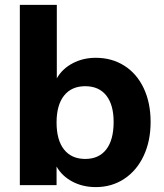

<svg xmlns="http://www.w3.org/2000/svg" viewBox="-20 -756 671 784"><path d="M595 -258Q595 -180 566.5 -119.5Q538 -59 487 -25.5Q436 8 371 8Q318 8 275.5 -14.5Q233 -37 211 -76V0H61V-736H212V-436Q234 -475 276.5 -497.5Q319 -520 371 -520Q437 -520 488 -487.5Q539 -455 567 -395.5Q595 -336 595 -258ZM444 -258Q444 -328 414 -366Q384 -404 328 -404Q272 -404 241.5 -365.5Q211 -327 211 -256Q211 -184 241.5 -145.5Q272 -107 328 -107Q384 -107 414 -146Q444 -185 444 -258Z"/></svg>

Font: Muli ExtraBold
Style: Regular
Weight: 800
Designer: Vernon Adams
Foundry: Vernon Adams
Version: Version 2.000